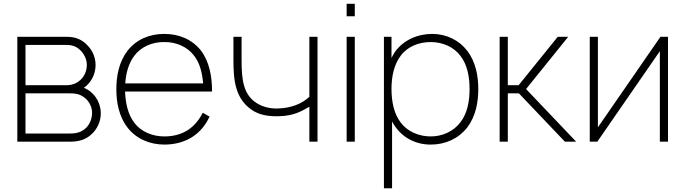

<svg xmlns="http://www.w3.org/2000/svg" viewBox="-20 -760 3676 1030"><path d="M72.9 -562.5V0H356.2C397.9 0 437.5 -8.3 470.8 -39.6C502.1 -67.7 520.8 -109.4 520.8 -152.1C520.8 -193.8 502.1 -236.5 470.8 -263.5C459.4 -275 444.8 -282.3 430.2 -289.6C438.5 -294.8 445.8 -301 452.1 -308.3C478.1 -335.4 492.7 -372.9 492.7 -411.5C492.7 -449 478.1 -486.5 452.1 -513.5C424 -545.8 387.5 -562.5 339.6 -562.5ZM116.7 -518.8H339.6C375 -518.8 399 -505.2 418.8 -482.3C435.4 -462.5 445.8 -437.5 445.8 -411.5C445.8 -385.4 436.5 -358.3 418.8 -338.5C400 -317.7 372.9 -303.1 339.6 -303.1H116.7ZM116.7 -259.4H339.6C380.2 -259.4 408.3 -259.4 440.6 -230.2C461.5 -210.4 475 -181.2 474 -152.1C472.9 -121.9 461.5 -92.7 440.6 -72.9C416.7 -51 390.6 -43.8 356.2 -43.8H116.7Z M983.3 -59.4C946.9 -37.5 905.2 -28.1 861.5 -28.1C797.9 -28.1 736.5 -53.1 700 -102.1C665.6 -147.9 653.1 -208.3 651 -268.8H1117.7C1117.7 -349 1103.1 -429.2 1058.3 -488.5C1010.4 -549 940.6 -578.1 861.5 -578.1C782.3 -578.1 712.5 -549 664.6 -488.5C617.7 -427.1 604.2 -352.1 604.2 -281.2C604.2 -211.5 617.7 -135.4 664.6 -75C710.4 -15.6 783.3 15.6 861.5 15.6C910.4 15.6 958.3 5.2 1001 -18.8C1042.7 -42.7 1079.2 -80.2 1104.2 -134.4L1067.7 -155.2C1045.8 -111.5 1016.7 -80.2 983.3 -59.4ZM700 -460.4C736.5 -509.4 797.9 -535.4 861.5 -534.4C924 -535.4 985.4 -509.4 1021.9 -460.4C1052.1 -420.8 1064.6 -370.8 1069.8 -312.5H652.1C655.2 -366.7 669.8 -419.8 700 -460.4Z M1639.6 -562.5V-240.6C1596.9 -201 1540.6 -181.2 1475 -178.1C1432.3 -176 1390.6 -185.4 1356.2 -207.3C1284.4 -253.1 1276 -335.4 1276 -436.5V-562.5H1232.3V-436.5C1232.3 -327.1 1242.7 -231.3 1330.2 -170.8C1374 -140.6 1425 -135.4 1477.1 -136.5C1554.2 -138.5 1594.8 -161.5 1639.6 -187.5V0H1683.3V-562.5Z M1839.6 -739.6V-672.9H1883.3V-739.6ZM1839.6 -562.5V0H1883.3V-562.5Z M2486.5 -487.5C2442.7 -544.8 2374 -578.1 2299 -578.1C2219.8 -578.1 2144.8 -544.8 2100 -483.3C2092.7 -472.9 2086.5 -461.5 2080.2 -449V-562.5H2039.6V250H2083.3V-108.3C2088.5 -99 2093.8 -89.6 2100 -81.2C2143.8 -18.8 2211.5 15.6 2290.6 15.6C2369.8 15.6 2438.5 -15.6 2486.5 -76C2532.3 -136.5 2545.8 -211.5 2545.8 -282.3C2545.8 -352.1 2532.3 -428.1 2486.5 -487.5ZM2450 -104.2C2413.5 -55.2 2353.1 -28.1 2290.6 -28.1C2227.1 -28.1 2165.6 -54.2 2129.2 -103.1C2092.7 -151 2080.2 -217.7 2080.2 -282.3C2080.2 -346.9 2092.7 -412.5 2129.2 -460.4C2165.6 -510.4 2227.1 -534.4 2290.6 -534.4C2353.1 -534.4 2413.5 -509.4 2450 -460.4C2487.5 -412.5 2499 -346.9 2499 -282.3C2499 -217.7 2487.5 -152.1 2450 -104.2Z M2704.2 -259.4H2763.5L3010.4 0H3070.8L2802.1 -282.3L3028.1 -562.5H2971.9L2762.5 -303.1H2704.2V-562.5H2660.4V0H2704.2Z M3563.5 -562.5H3522.9L3187.5 -77.1V-562.5H3143.8V0H3184.4L3519.8 -485.4V0H3563.5Z"/></svg>

Font: Manrope Thin
Style: Regular
Weight: 100
Width: 4
Designer: Michael Sharanda
Foundry: Michael Sharanda
Version: Version 2.000;PS 002.000;hotconv 1.0.88;makeotf.lib2.5.64775